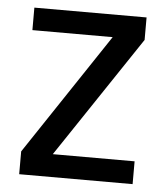

<svg xmlns="http://www.w3.org/2000/svg" viewBox="-45 -588 544 629"><g transform="rotate(5 227.5 -274.0)"><path d="M145 -75H414V0H41V-75L307 -474H43V-548H412V-474Z"/></g></svg>

Font: MSTAGE
Style: Regular
Weight: 400
Designer: Ninad Kale (Devanagari), Jonny Pinhorn (Latin)
Foundry: Indian Type Foundry
Version: 4.004